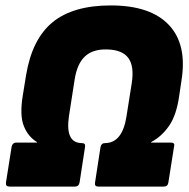

<svg xmlns="http://www.w3.org/2000/svg" viewBox="-20 -687 697 707"><path d="M15 0Q0 0 2 -15L23 -148Q27 -162 40 -162H116V-164Q83 -184 67.5 -223.5Q52 -263 64 -336L76 -410Q98 -543 173.5 -605Q249 -667 388 -667Q534 -667 602 -595Q670 -523 648 -389L640 -335Q630 -263 602.5 -223.5Q575 -184 537 -164L536 -162H609Q625 -162 621 -148L600 -15Q598 0 583 0H342Q327 0 330 -15L350 -145Q353 -160 366 -160Q431 -160 446 -260L465 -380Q475 -443 452.5 -473.5Q430 -504 373 -505Q321 -506 292.5 -479Q264 -452 255 -395L234 -260Q219 -160 282 -160Q296 -160 293 -145L273 -15Q270 0 256 0Z"/></svg>

Font: Sofia Sans ExtraBlack
Style: Italic
Weight: 1000
Italic angle: -9°
Designer: Botio Nikoltchev, Ani Petrova
Foundry: lettersoup
Version: Version 4.100; ttfautohint (v1.8.4.7-5d5b)